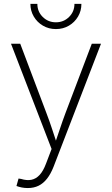

<svg xmlns="http://www.w3.org/2000/svg" viewBox="-20 -768 581 996"><path d="M65.4 196.8 76.2 158.2 89.4 160.2Q119.1 169.4 143.1 164.6Q167 159.7 185.8 139.2Q204.6 118.7 218.8 80.6L247.6 4.9L37.1 -541H85L220.2 -183.1Q236.3 -141.1 250 -99.4Q263.7 -57.6 277.3 -16.6H262.7Q276.9 -57.6 290.8 -99.6Q304.7 -141.6 320.3 -183.1L456.1 -541H503.9L257.8 97.2Q243.2 134.3 223.9 158.9Q204.6 183.6 179.9 195.6Q155.3 207.5 124.5 207.5Q107.9 207.5 93 204.6Q78.1 201.7 65.4 196.8ZM270 -617.2Q232.9 -617.2 202.9 -634.8Q172.9 -652.3 155.3 -682.1Q137.7 -711.9 137.7 -748H173.8Q173.8 -707.5 201.9 -679.9Q230 -652.3 270 -652.3Q310.1 -652.3 338.1 -679.9Q366.2 -707.5 366.2 -748H402.3Q402.3 -711.9 384.8 -682.1Q367.2 -652.3 337.4 -634.8Q307.6 -617.2 270 -617.2Z"/></svg>

Font: Inter 17pt ExtraLight
Style: Regular
Weight: 250
Version: Version 4.001;git-66647c0bb